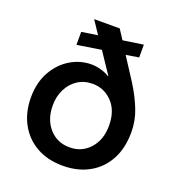

<svg xmlns="http://www.w3.org/2000/svg" viewBox="-134 -839 884 959"><g transform="rotate(20 308.0 -359.0)"><path d="M306 12Q224 12 164.5 -22Q105 -56 72.5 -116.5Q40 -177 40 -255Q40 -335 73 -393Q106 -451 158 -482Q210 -513 269 -513Q294 -513 320 -505.5Q346 -498 365 -486L367 -487L292 -599L164 -579V-648L249 -661L203 -730H339L372 -679L480 -695V-627L412 -616L489 -497Q527 -436 549 -379.5Q571 -323 571 -263Q571 -177 537.5 -115.5Q504 -54 444 -21Q384 12 306 12ZM306 -86Q371 -86 413 -133Q455 -180 455 -255Q455 -334 412 -379Q369 -424 308 -424Q262 -424 228 -401.5Q194 -379 175 -340.5Q156 -302 156 -255Q156 -180 198 -133Q240 -86 306 -86Z"/></g></svg>

Font: MuseoModerno Medium
Style: Regular
Weight: 500
Designer: Pablo Cosgaya, Héctor Gatti, Marcela Romero, and the Authors of The MuseoModerno Project.
Foundry: Omnibus-Type Team
Version: Version 1.001